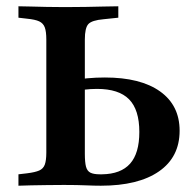

<svg xmlns="http://www.w3.org/2000/svg" viewBox="-20 -591 617 611"><path d="M178.2 -2.4Q154.8 -2.4 128.6 -2Q102.4 -1.6 79 -1.2Q55.6 -0.8 38.7 0V-36.3L66.1 -39.5Q91.9 -42.7 104.8 -48.4Q117.7 -54 122.6 -67.3Q127.4 -80.6 127.4 -105.6V-201.6H250V-101.6Q250 -75 253.6 -60.9Q257.3 -46.8 267.7 -41.5Q278.2 -36.3 297.6 -36.3H304.8Q364.5 -37.1 394 -70.2Q423.4 -103.2 423.4 -171Q423.4 -241.9 390.7 -275Q358.1 -308.1 288.7 -308.1Q268.5 -308.1 247.6 -305.6Q226.6 -303.2 208.1 -298.4V-334.7Q230.6 -339.5 258.1 -341.9Q285.5 -344.4 313.7 -344.4Q427.4 -344.4 489.5 -300Q551.6 -255.6 551.6 -175Q551.6 -91.1 485.9 -45.6Q420.2 0 300.8 0Q280.6 0 252.8 -1.2Q225 -2.4 188.7 -2.4ZM127.4 -201.6V-465.3Q127.4 -490.3 122.6 -503.6Q117.7 -516.9 104.8 -523Q91.9 -529 66.1 -531.5L38.7 -534.7V-571Q55.6 -571 79 -570.2Q102.4 -569.4 128.6 -569Q154.8 -568.5 178.2 -568.5H187.9H196.8Q223.4 -568.5 252.8 -569Q282.3 -569.4 309.3 -570.2Q336.3 -571 356.5 -571V-534.7L309.7 -529.8Q272.6 -526.6 261.3 -514.5Q250 -502.4 250 -465.3V-201.6Z"/></svg>

Font: Playfair 9pt
Style: Bold
Weight: 700
Designer: Claus Eggers Sørensen
Foundry: Claus Eggers Sørensen
Version: Version 2.203